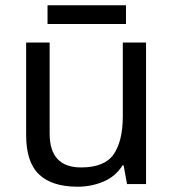

<svg xmlns="http://www.w3.org/2000/svg" viewBox="-20 -697 658 727"><path d="M533 -536V0H461L448 -71H444Q418 -29 372 -9.5Q326 10 274 10Q177 10 128 -36.5Q79 -83 79 -185V-536H168V-191Q168 -63 287 -63Q376 -63 410.5 -113Q445 -163 445 -257V-536ZM457 -677V-606H160V-677Z"/></svg>

Font: Noto Sans Mende Kikakui
Style: Regular
Weight: 400
Designer: Monotype Design Team
Foundry: Monotype Imaging Inc.
Version: Version 2.003; ttfautohint (v1.8.4.7-5d5b)